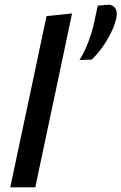

<svg xmlns="http://www.w3.org/2000/svg" viewBox="-20 -801 519 821"><path d="M24 0Q35.5 -54.5 46.2 -105.5Q57 -156.5 70 -218L128.5 -493Q141.5 -555 154 -614.5Q166.5 -674 179 -732L288 -743.5Q275.5 -683.5 262.5 -622Q249.5 -560.5 235.5 -494L177 -218Q163.5 -155.5 153 -105Q142.5 -54.5 131 0ZM320 -544.5Q342.5 -581 357.8 -621.8Q373 -662.5 380 -692.5Q384.5 -714 389 -735Q393.5 -756 398 -777L446.5 -781Q465.5 -778.5 474 -763.8Q482.5 -749 477.5 -724.5Q470 -691 453 -657.5Q436 -624 414.5 -594.8Q393 -565.5 372 -546Z"/></svg>

Font: Commissioner Medium
Style: Italic
Weight: 500
Italic angle: -12°
Designer: Kostas Bartsokas
Foundry: Kostas Bartsokas
Version: Version 1.000; ttfautohint (v1.8.3)